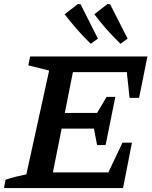

<svg xmlns="http://www.w3.org/2000/svg" viewBox="-25 -949 769 969"><path d="M-5 0 3 -42Q30 -51 56 -57.5Q82 -64 108 -69L223 -593L118 -619L127 -664H719L677 -455H629L615 -585H343L302 -379H465L513 -460H557L508 -217H465L449 -300H286L242 -79H522L593 -229H641L596 0ZM433 -728Q391 -769 360 -805Q329 -841 301 -877L369 -929L382 -927L469 -754ZM583 -728Q541 -769 509.5 -805Q478 -841 451 -877L518 -929L531 -927L619 -754Z"/></svg>

Font: Piazzolla Thin
Style: Bold Italic
Weight: 700
Italic angle: -11.3°
Version: Version 2.005